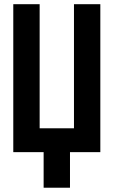

<svg xmlns="http://www.w3.org/2000/svg" viewBox="-20 -710 530 896"><path d="M42 -690.4H165V-111.3H325.2V-690.4H448.2V0H306.6V166H183.6V0H42Z"/></svg>

Font: Dinish Condensed
Style: Bold
Weight: 700
Width: 3
Designer: Bert Driehuis
Foundry: Playbeing
Version: Version 3.006; git-39231f3c-release